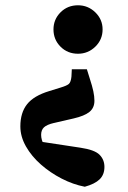

<svg xmlns="http://www.w3.org/2000/svg" viewBox="-20 -519 489 731"><path d="M276.9 -498.9Q315.2 -498.9 342.9 -472Q370.6 -445 370.6 -407Q370.6 -368.3 342.9 -341.3Q315.2 -314.4 276.9 -314.4Q237.2 -314.4 210.4 -341.3Q183.6 -368.3 183.6 -407Q183.6 -445 210.4 -472Q237.2 -498.9 276.9 -498.9ZM57.5 -37.7Q57.5 -90 83.1 -122.2Q108.6 -154.4 167.4 -172.2L210.6 -185.6Q234.5 -192.7 242.2 -199.5Q249.8 -206.4 252 -227.1L253.4 -255.2H310.8L322.1 -218.9Q331.1 -191.3 335.3 -171.8Q339.5 -152.2 339.5 -135.4Q339.5 -108.2 320.4 -92.8Q301.4 -77.5 260.2 -68L184.8 -50.7Q158.5 -44.5 147.5 -34.3Q136.6 -24.1 136.6 -5.5Q136.6 13.5 148 33.8Q159.4 54.1 180.2 80.7L110.7 16.7L286.5 43.4Q340.4 51.4 359 70.2Q377.6 89 377.6 116.5Q377.6 145.8 359.4 163.7Q341.1 181.5 302.8 192Q258 183.3 214.8 161Q171.5 138.7 135.9 107.5Q100.3 76.2 78.9 38.7Q57.5 1.1 57.5 -37.7Z"/></svg>

Font: Source Serif 4 Variable
Style: Regular
Weight: 400
Designer: Frank Grießhammer
Foundry: Adobe
Version: Version 4.005;hotconv 1.1.0;makeotfexe 2.6.0